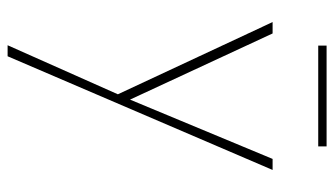

<svg xmlns="http://www.w3.org/2000/svg" viewBox="-207 -383 879 505"><g transform="rotate(90 232.5 -130.5)"><path d="M365 -550V-528H100V-550ZM398 -408H427L128 289H99L228 -1L38 -408H68L242 -33Z"/></g></svg>

Font: EauTestInfant Extralight
Style: Regular
Weight: 250
Designer: Christian Thalmann (Catharsis Fonts)
Version: Version 0.001;PS 000.001;hotconv 1.0.88;makeotf.lib2.5.64775